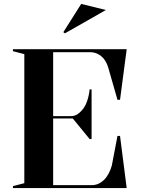

<svg xmlns="http://www.w3.org/2000/svg" viewBox="-20 -959 727 979"><path d="M46 0V-10L104 -25V-683L46 -698V-708H626L592 -450H579L532 -614Q520 -654 495 -673.5Q470 -693 440 -693H251V-367H343Q359 -367 372.5 -375Q386 -383 397 -396Q414 -414 424 -443Q434 -472 437 -503H447V-250H437L351 -355H251V-15H448Q482 -15 509 -40.5Q536 -66 550 -114L579 -266H592L626 0ZM311 -789 303 -795 394 -939 520 -908Z"/></svg>

Font: Kalnia Thin Medium
Style: Regular
Weight: 500
Version: Version 1.105